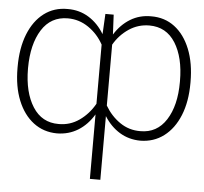

<svg xmlns="http://www.w3.org/2000/svg" viewBox="-53 -609 924 868"><g transform="rotate(5 409.0 -175.0)"><path d="M386.2 203.1V-89.4Q357.4 -41.5 315.2 -15.4Q272.9 10.7 219.7 11.2Q158.7 10.7 113 -23.9Q67.4 -58.6 42 -121.1Q16.6 -183.6 16.6 -268.1V-272.9Q16.6 -358.4 41.7 -421.6Q66.9 -484.9 112.5 -519.3Q158.2 -553.7 219.2 -553.2Q272.5 -553.7 315.2 -527.3Q357.9 -501 386.2 -453.6L391.1 -545.9H428.7L433.1 -456.1Q461.9 -502.4 504.2 -528.1Q546.4 -553.7 598.6 -553.2Q659.7 -553.7 705.1 -519.3Q750.5 -484.9 775.9 -421.6Q801.3 -358.4 801.3 -272.9V-268.1Q801.3 -183.6 775.9 -121.1Q750.5 -58.6 704.6 -23.9Q658.7 10.7 597.7 11.2Q545.9 10.7 504.2 -14.6Q462.4 -40 433.6 -85.9V203.1ZM64 -272.9V-268.1Q64.5 -161.6 106 -96.4Q147.5 -31.2 223.6 -31.7Q275.4 -31.2 317.4 -60.8Q359.4 -90.3 386.2 -137.7V-406.2Q360.8 -452.6 318.1 -481.9Q275.4 -511.2 224.1 -511.2Q147 -511.2 105.7 -445.6Q64.5 -379.9 64 -272.9ZM753.4 -268.1V-272.9Q753.4 -379.9 712.2 -445.6Q670.9 -511.2 594.2 -511.2Q543.5 -511.2 501.5 -483.2Q459.5 -455.1 433.6 -410.2V-133.8Q460.4 -87.9 501.7 -59.6Q543 -31.2 594.2 -31.7Q669.9 -31.2 711.7 -96.4Q753.4 -161.6 753.4 -268.1Z"/></g></svg>

Font: Inter Display Extra Light
Style: Regular
Weight: 200
Designer: Rasmus Andersson
Foundry: rsms
Version: Version 4.000;git-4fc901f